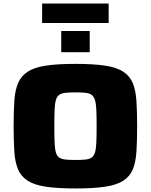

<svg xmlns="http://www.w3.org/2000/svg" viewBox="-20 -1057 853 1085"><path d="M406 8Q304 8 238.5 -2Q173 -12 136 -36Q99 -60 82 -100Q65 -140 61 -200Q57 -260 57 -343Q57 -426 61 -486.5Q65 -547 82 -587Q99 -627 136 -651.5Q173 -676 238.5 -686Q304 -696 406 -696Q509 -696 574.5 -686Q640 -676 677 -651.5Q714 -627 730.5 -587Q747 -547 751 -486.5Q755 -426 755 -343Q755 -260 751 -200Q747 -140 730.5 -100Q714 -60 677 -36Q640 -12 574.5 -2Q509 8 406 8ZM406 -153Q442 -153 464 -155.5Q486 -158 498.5 -167Q511 -176 517 -196.5Q523 -217 524.5 -252.5Q526 -288 526 -343Q526 -399 524.5 -434.5Q523 -470 517 -490.5Q511 -511 498.5 -520.5Q486 -530 464 -532.5Q442 -535 406 -535Q372 -535 349.5 -532.5Q327 -530 314 -520.5Q301 -511 295.5 -490.5Q290 -470 288.5 -434.5Q287 -399 287 -343Q287 -288 288.5 -252.5Q290 -217 295.5 -196.5Q301 -176 314 -167Q327 -158 349.5 -155.5Q372 -153 406 -153ZM326 -762V-882H487V-762ZM218 -927V-1037H594V-927Z"/></svg>

Font: Saira Expanded ExtraBold
Style: Regular
Weight: 800
Width: 7
Designer: Hector Gatti with collaboration of the Omnibus-Type team
Foundry: Omnibus-Type
Version: Version 1.101